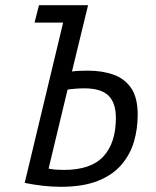

<svg xmlns="http://www.w3.org/2000/svg" viewBox="-20 -713 600 739"><path d="M214 6Q180 6 145 2Q110 -2 75 -9L223 -626H113L130 -693H319L257 -438Q273 -440 288.5 -440.5Q304 -441 319 -441Q373 -441 416 -426Q459 -411 484.5 -374.5Q510 -338 510 -271Q510 -217 495.5 -167.5Q481 -118 447 -78.5Q413 -39 356 -16.5Q299 6 214 6ZM226 -59Q330 -59 378 -111Q426 -163 426 -259Q426 -317 397.5 -345Q369 -373 304 -373Q288 -373 269.5 -371.5Q251 -370 240 -368L167 -64Q182 -61 196 -60Q210 -59 226 -59Z"/></svg>

Font: Ubuntu Sans Mono
Style: Italic
Weight: 400
Italic angle: -13.5°
Monospace: yes
Designer: Dalton Maag Ltd
Foundry: Dalton Maag Ltd
Version: Version 1.006